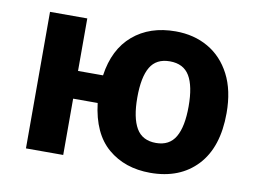

<svg xmlns="http://www.w3.org/2000/svg" viewBox="-66 -651 1008 756"><g transform="rotate(10 438.5 -273.0)"><path d="M832 -273.9Q832 -137.2 763.2 -63.7Q694.3 9.8 576.2 9.8Q474.6 9.8 407 -47.6Q339.4 -105 325.2 -225.1H227.1V0H78.1V-545.9H227.1V-335.9H327.1Q342.3 -442.4 409.2 -499.3Q476.1 -556.2 579.1 -556.2Q652.8 -556.2 709.7 -523.4Q766.6 -490.7 799.3 -427.7Q832 -364.7 832 -273.9ZM475.1 -273.9Q475.1 -192.9 499.3 -151.4Q523.4 -109.9 578.1 -109.9Q631.8 -109.9 656 -151.4Q680.2 -192.9 680.2 -273.9Q680.2 -355 656 -395.5Q631.8 -436 577.1 -436Q522.9 -436 499 -395.5Q475.1 -355 475.1 -273.9Z"/></g></svg>

Font: Open Sans
Style: Bold
Weight: 700
Designer: Monotype Design Team
Foundry: Monotype Imaging Inc.
Version: Version 3.000; ttfautohint (v1.8.4)